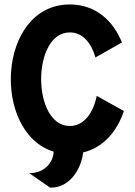

<svg xmlns="http://www.w3.org/2000/svg" viewBox="-20 -704 616 878"><path d="M422.4 -265.6C406.7 -189.5 365.7 -127.9 299.3 -127.9C124.5 -127.9 124.5 -556.6 299.3 -555.7C358.9 -555.7 397.9 -506.8 416.5 -441.4L537.6 -509.8C497.6 -609.4 417.5 -683.6 299.3 -683.6C-33.2 -683.6 -59.1 -97.7 225.1 -10.7C225.1 31.2 189.9 87.9 113.8 87.9L209.5 154.3C315.9 155.3 357.4 39.1 359.9 -6.8C453.1 -29.3 515.6 -103.5 546.4 -196.3Z"/></svg>

Font: Saman Dere
Style: Regular
Weight: 400
Designer: Tuna Ça_lar Gümü_
Foundry: Tuna Ça_lar Gümü_
Version: Version 1.001;hotconv 1.0.109;makeotfexe 2.5.65596